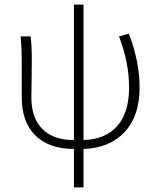

<svg xmlns="http://www.w3.org/2000/svg" viewBox="-20 -639 692 839"><path d="M303 180V12Q192 11 133.5 -48Q75 -107 75 -214V-358Q75 -431 70 -480H114Q119 -438 119 -372Q119 -337 118 -280Q117 -223 117 -214Q117 -124 165 -75.5Q213 -27 303 -27V-619H345V-27Q441 -30 492.5 -88.5Q544 -147 544 -257Q544 -366 500 -480L543 -492Q590 -370 590 -257Q590 -132 524.5 -62Q459 8 345 12V180Z"/></svg>

Font: Toshiba Sans Light
Style: Regular
Weight: 300
Designer: Paul D. Hunt
Foundry: Toshiba Corporation
Version: Version 2.020;PS 2.0;hotconv 1.0.86;makeotf.lib2.5.63406